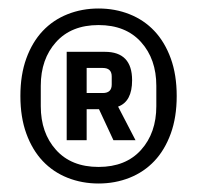

<svg xmlns="http://www.w3.org/2000/svg" viewBox="-20 -730 464 452"><path d="M212 -298Q173 -298 139 -311.5Q105 -325 80.5 -351Q56 -377 42 -415.5Q28 -454 28 -504Q28 -554 42 -592.5Q56 -631 80.5 -657Q105 -683 139 -696.5Q173 -710 212 -710Q251 -710 285 -696.5Q319 -683 343.5 -657Q368 -631 382 -592.5Q396 -554 396 -504Q396 -454 382 -415.5Q368 -377 343.5 -351Q319 -325 285 -311.5Q251 -298 212 -298ZM212 -337Q276 -337 312 -377Q348 -417 348 -480V-528Q348 -591 312 -631Q276 -671 212 -671Q148 -671 112 -631Q76 -591 76 -528V-480Q76 -417 112 -377Q148 -337 212 -337ZM184 -400H137V-608H227Q291 -608 291 -541Q291 -491 258 -479L299 -400H247L213 -473H184ZM222 -511Q243 -511 243 -531V-550Q243 -570 222 -570H184V-511Z"/></svg>

Font: IBM Plex Sans Cond Medm
Style: Regular
Weight: 500
Width: 3
Designer: Mike Abbink, Paul van der Laan, Pieter van Rosmalen
Foundry: Bold Monday
Version: Version 1.3